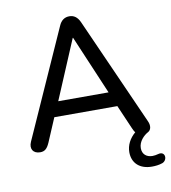

<svg xmlns="http://www.w3.org/2000/svg" viewBox="-96 -794 952 1071"><g transform="rotate(-10 380.0 -259.0)"><path d="M678 194C697 194 718 192 738 185C771 172 766 119 724 131C713 134 702 136 691 136C659 136 634 118 634 82C634 44 665 14 689 1C707 -8 712 -33 699 -60L428 -668C414 -699 394 -712 369 -712C343 -712 322 -699 309 -668L37 -60C20 -22 38 7 78 7C104 7 118 -6 132 -38L189 -172H546L604 -38C609 -27 613 -18 619 -11C586 17 567 54 567 93C567 155 609 194 678 194ZM369 -590 511 -256H226L367 -590Z"/></g></svg>

Font: Nunito SemiBold
Style: Regular
Weight: 600
Designer: Vernon Adams
Foundry: Vernon Adams
Version: Version 3.602